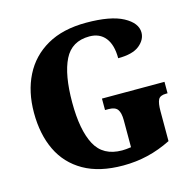

<svg xmlns="http://www.w3.org/2000/svg" viewBox="-107 -834 974 955"><g transform="rotate(-15 380.5 -357.0)"><path d="M413 10Q291 10 210.5 -36Q130 -82 90.5 -164.5Q51 -247 51 -358Q51 -466 92.5 -548.5Q134 -631 215.5 -677.5Q297 -724 417 -724Q543 -724 607 -689.5Q671 -655 671 -606Q671 -569 636 -540.5Q601 -512 526 -512Q526 -581 497 -617.5Q468 -654 415 -654Q324 -654 286 -577.5Q248 -501 248 -358Q248 -216 288.5 -140Q329 -64 427 -64Q446 -64 473 -68V-207Q473 -245 460.5 -262.5Q448 -280 414 -280H396V-339H718V-280H710Q679 -280 670 -262Q661 -244 661 -203V-49Q601 -19 540 -4.5Q479 10 413 10Z"/></g></svg>

Font: Noto Serif Myanmar SemiCondensed Black
Style: Regular
Weight: 900
Width: 4
Designer: Ben Mitchell and the Monotype Design Team
Foundry: Monotype Imaging Inc.
Version: Version 2.106; ttfautohint (v1.8.4.7-5d5b)